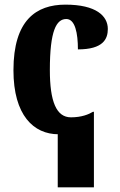

<svg xmlns="http://www.w3.org/2000/svg" viewBox="-20 -569 516 828"><path d="M229 239H385V-87H381C363 -76 332 -63 286 -63C223 -63 195 -131 195 -267C195 -437 223 -487 266 -487C304 -487 316 -426 316 -356C425 -356 445 -401 445 -444C445 -500 395 -549 262 -549C136 -549 38 -482 38 -266C38 -72 125 10 232 10H229Z"/></svg>

Font: Noto Serif Condensed ExtraBold
Style: Regular
Weight: 800
Width: 3
Designer: Monotype Design Team
Foundry: Monotype Imaging Inc.
Version: Version 2.013